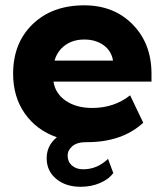

<svg xmlns="http://www.w3.org/2000/svg" viewBox="-20 -530 625 729"><path d="M286.1 179.2Q229.5 179.2 193.4 149.2Q157.2 119.1 157.2 70.8Q157.2 22.5 195.8 -8.8Q118.2 -36.1 74 -99.4Q29.8 -162.6 29.8 -250Q29.8 -366.7 104 -438.2Q178.2 -509.8 299.8 -509.8Q412.6 -509.8 483.9 -437Q555.2 -364.3 555.2 -250V-220.2H183.1Q189.9 -174.8 229.7 -147.5Q269.5 -120.1 330.1 -120.1Q413.1 -120.1 474.1 -168L523.9 -64Q443.8 9.8 310.1 9.8H306.2Q272.5 9.8 254.6 25.1Q236.8 40.5 236.8 61Q236.8 84 253.2 98.4Q269.5 112.8 295.9 112.8Q349.1 112.8 390.1 73.2L410.2 127Q394.5 149.4 361.1 164.3Q327.6 179.2 286.1 179.2ZM187 -299.8H409.2Q402.8 -337.4 373 -358.6Q343.3 -379.9 299.8 -379.9Q257.3 -379.9 227.5 -358.4Q197.8 -336.9 187 -299.8Z"/></svg>

Font: Gully
Style: Bold
Weight: 700
Designer: jaikishan Patel
Foundry: MagicType
Version: Version 1.000;Glyphs 3.2 (3242)